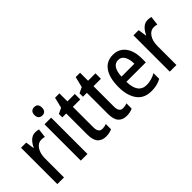

<svg xmlns="http://www.w3.org/2000/svg" viewBox="1 -1377 2019 2019"><g transform="rotate(-45 1010.5 -367.5)"><path d="M288 -550Q314 -550 338 -543L326 -443Q306 -450 279 -450Q231 -450 199 -403.5Q167 -357 167 -281V0H68V-540H145L159 -447H164Q183 -491 214.5 -520.5Q246 -550 288 -550Z M468 -745Q523 -745 523 -683Q523 -652 508 -636.5Q493 -621 468 -621Q442 -621 426.5 -636.5Q411 -652 411 -683Q411 -714 426 -729.5Q441 -745 468 -745ZM516 -540V0H417V-540Z M815 -75Q830 -75 845.5 -78Q861 -81 875 -87V-9Q857 0 834.5 5Q812 10 786 10Q725 10 692 -27Q659 -64 659 -147V-459H601V-510L664 -540L693 -659H758V-540H868V-459H758V-155Q758 -75 815 -75Z M1122 -75Q1137 -75 1152.5 -78Q1168 -81 1182 -87V-9Q1164 0 1141.5 5Q1119 10 1093 10Q1032 10 999 -27Q966 -64 966 -147V-459H908V-510L971 -540L1000 -659H1065V-540H1175V-459H1065V-155Q1065 -75 1122 -75Z M1442 -549Q1503 -549 1545 -518.5Q1587 -488 1609 -433.5Q1631 -379 1631 -308V-247H1342Q1345 -72 1471 -72Q1541 -72 1608 -110V-25Q1575 -7 1539.5 1.5Q1504 10 1461 10Q1352 10 1298 -65.5Q1244 -141 1244 -266Q1244 -403 1295.5 -476Q1347 -549 1442 -549ZM1443 -471Q1352 -471 1344 -322H1536Q1536 -386 1513 -428.5Q1490 -471 1443 -471Z M1960 -550Q1986 -550 2010 -543L1998 -443Q1978 -450 1951 -450Q1903 -450 1871 -403.5Q1839 -357 1839 -281V0H1740V-540H1817L1831 -447H1836Q1855 -491 1886.5 -520.5Q1918 -550 1960 -550Z"/></g></svg>

Font: Noto Sans Khmer Condensed Medium
Style: Regular
Weight: 500
Width: 3
Designer: Danh Hong and the Monotype Design Team
Foundry: Monotype Imaging Inc.
Version: Version 2.004; ttfautohint (v1.8.4.7-5d5b)